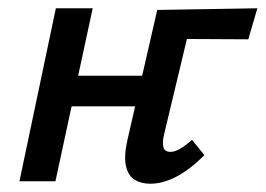

<svg xmlns="http://www.w3.org/2000/svg" viewBox="-20 -438 642 464"><path d="M343 6Q321 6 305.5 -3.5Q290 -13 284.5 -36.5Q279 -60 288 -100L360 -414L448 -412L376 -111Q372 -93 375 -82Q378 -71 392 -71Q402 -71 414.5 -78Q427 -85 444 -100L474 -63Q440 -29 407 -11.5Q374 6 343 6ZM27 0 115 -418H204L114 0ZM105 -181 121 -255H371L355 -181ZM393 -344 360 -414 602 -418 580 -343Z"/></svg>

Font: Ysabeau Office SemiBold
Style: Italic
Weight: 600
Italic angle: -12°
Designer: Christian Thalmann (Catharsis Fonts)
Version: Version 2.001;gftools[0.9.30]; featfreeze: tnum,lnum,ss02